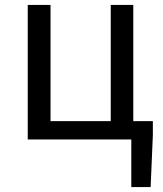

<svg xmlns="http://www.w3.org/2000/svg" viewBox="-20 -563 659 775"><path d="M510 192V0H92V-543H184V-74H427V-543H518V-74H597V-17L588 192Z"/></svg>

Font: Gothic Nguyen
Style: Regular
Weight: 400
Designer: MORI Takayuki
Version: Version 1.220;July 21, 2023;FontCreator 14.0.0.2814 64-bit